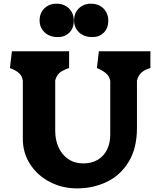

<svg xmlns="http://www.w3.org/2000/svg" viewBox="-20 -1034 889 1064"><path d="M591 -288V-585.5Q586 -612.5 566.2 -628.8Q546.5 -645 517 -657L528 -750H813.5V-657Q782.5 -648 764.8 -632.8Q747 -617.5 739 -587.5V-325Q739 -212.5 693 -137.2Q647 -62 571.5 -26Q496 10 405.5 10Q326.5 10 257.8 -25Q189 -60 147.8 -122.8Q106.5 -185.5 106.5 -264V-586.5Q102.5 -614 84.2 -629.8Q66 -645.5 35 -657L46 -750H363V-657Q328.5 -645.5 311.2 -631.5Q294 -617.5 286 -588.5V-308Q286 -259 304.2 -218Q322.5 -177 357.8 -152.8Q393 -128.5 442 -128.5Q489 -128.5 522.8 -149.2Q556.5 -170 573.8 -206Q591 -242 591 -288ZM580 -920.5Q580 -960.1 553.5 -986.8Q527 -1013.5 483.4 -1013.5Q444 -1013.5 417.2 -987.8Q390.5 -962 390.5 -920.5Q390.5 -881.4 418 -854.9Q445.5 -828.5 492.5 -828.5Q530 -828.5 555 -852.9Q580 -877.3 580 -920.5ZM389 -920.5Q389 -960.1 362.5 -986.8Q336 -1013.5 292.4 -1013.5Q253 -1013.5 226.2 -987.8Q199.5 -962 199.5 -920.5Q199.5 -881.4 227 -854.9Q254.5 -828.5 301.5 -828.5Q339 -828.5 364 -852.9Q389 -877.3 389 -920.5Z"/></svg>

Font: TMT Limkin
Style: Regular
Weight: 400
Designer: Gabriel Drozdov
Version: Version 1.000;Glyphs 3.1.2 (3151)